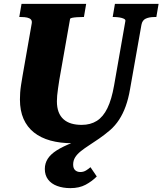

<svg xmlns="http://www.w3.org/2000/svg" viewBox="-20 -730 839 992"><path d="M474.8 -33.8 455.2 -4.8Q440 -0.2 423.5 3.3Q407 6.8 389.7 8.4Q372.4 10 353.8 10Q290.8 10 240.7 -3.8Q190.6 -17.6 155.4 -45.6Q120.2 -73.6 101.6 -115.9Q83 -158.2 83 -215.8Q83 -233.2 84.2 -251Q85.4 -268.8 88.7 -290.3Q92 -311.8 96.6 -338.6L143.8 -608Q146.4 -622.2 139.7 -629.3Q133 -636.4 120.2 -639.2Q107.4 -642 90 -642H79.6L91.2 -710H425.2L413.6 -642H404.6Q391.6 -642 377.1 -641Q362.6 -640 352.8 -638Q343 -636 342 -632L286.4 -316.8Q282.8 -292.8 279.8 -272.7Q276.8 -252.6 275.4 -236.5Q274 -220.4 274 -206.8Q274 -174.8 282.7 -151.8Q291.4 -128.8 308.2 -113.8Q325 -98.8 348.6 -91.8Q372.2 -84.8 402 -84.8Q447.6 -84.8 480.4 -105.6Q513.2 -126.4 535 -171.3Q556.8 -216.2 569.4 -288.2L627.8 -621.6Q629.2 -628.6 620.2 -633.1Q611.2 -637.6 597.5 -639.8Q583.8 -642 570.6 -642H562.2L573.8 -710H799.4L787.8 -642H777.4Q751.2 -642 733.2 -633.8Q715.2 -625.6 710.8 -602L651.8 -268.8Q643.6 -220.4 629.4 -181.1Q615.2 -141.8 595.3 -111.4Q575.4 -81 549 -57.8Q520 -33.2 492.2 -14Q464.4 5.2 440.1 20.9Q415.8 36.6 397.1 51.6Q378.4 66.6 368.2 83Q358 99.4 358 120Q358 139.8 368.3 149.3Q378.6 158.8 395.2 158.8Q411.8 158.8 425.5 150.1Q439.2 141.4 447.4 133.8L480 181.8Q455 207 422.3 224.5Q389.6 242 343.8 242Q305.4 242 275.2 230.8Q245 219.6 228.3 197.4Q211.6 175.2 211.6 143Q211.6 114.2 226.5 90.6Q241.4 67 273 46.9Q304.6 26.8 354.6 7.2Q404.6 -12.4 474.8 -33.8Z"/></svg>

Font: Roboto Serif 20pt
Style: Italic
Weight: 400
Italic angle: -10°
Designer: Greg Gazdowicz
Foundry: Commercial Type
Version: Version 1.008